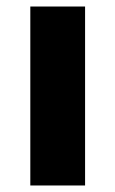

<svg xmlns="http://www.w3.org/2000/svg" viewBox="-20 -620 354 589"><path d="M241 -51V-600H73V-51Z"/></svg>

Font: Noto Sans Tamil UI ExtraBold
Style: Regular
Weight: 800
Designer: Jelle Bosma - Monotype Design Team
Foundry: Monotype Imaging Inc.
Version: Version 2.004